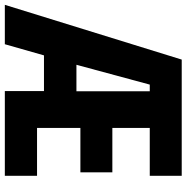

<svg xmlns="http://www.w3.org/2000/svg" viewBox="-12 -744 754 775"><g transform="rotate(90 364.5 -357.0)"><path d="M687 0V-130H494V-305H673V-434H494V-585H687V-714H218L-3 0H156L201 -158H345V0ZM239 -289 319 -585H346V-289Z"/></g></svg>

Font: Noto Sans Gurmukhi UI ExtraCondensed ExtraBold
Style: Regular
Weight: 800
Width: 2
Designer: Jelle Bosma - Monotype Design Team
Foundry: Monotype Imaging Inc.
Version: Version 2.004